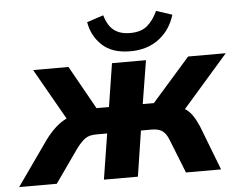

<svg xmlns="http://www.w3.org/2000/svg" viewBox="-103 -782 1058 844"><g transform="rotate(-5 426.0 -360.0)"><path d="M0 0ZM-52 0 87 -197Q133 -259 182 -282L54 -507H210L317 -316H372L402 -507H552L521 -316H570L738 -507H904L704 -278Q723 -266 737 -245.5Q751 -225 763 -197L839 0H684L625 -149Q613 -179 596 -190Q579 -201 550 -201H503L472 0H322L354 -201H307Q277 -201 259.5 -190Q242 -179 219 -149L114 0ZM488 -552Q407 -552 363 -593.5Q319 -635 309 -696L382 -720Q395 -674 422 -653Q449 -632 494 -632Q540 -632 567.5 -654Q595 -676 615 -719L685 -696Q664 -628 612.5 -590Q561 -552 488 -552Z"/></g></svg>

Font: Winston
Style: Bold Italic
Weight: 700
Italic angle: -9°
Designer: Original fonts by Vernon Adams / Changes by Cristiano Sobral
Foundry: Original fonts by Vernon Adams / Changes by Cristiano Sobral
Version: Version 2.503;July 17, 2020;FontCreator 13.0.0.2655 64-bit